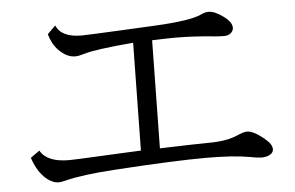

<svg xmlns="http://www.w3.org/2000/svg" viewBox="-44 -723 1048 681"><g transform="rotate(-5 480.0 -383.0)"><path d="M174.8 -660.2Q193.4 -616.7 265.1 -616.7Q279.8 -616.7 410.2 -623L527.8 -628.9Q653.8 -635.3 692.9 -653.8Q707.5 -661.1 720.7 -661.1Q743.2 -661.1 774.4 -637.7Q801.8 -617.2 801.8 -597.7Q801.8 -586.9 793 -579.1Q783.7 -570.8 768.1 -570.8Q753.4 -570.8 736.8 -572.3Q662.1 -580.1 594.7 -580.1Q568.4 -580.1 528.8 -578.6Q519.5 -578.1 512.7 -578.1L506.8 -193.8Q646 -198.2 674.8 -198.2H680.2Q744.1 -198.2 783.2 -215.3Q808.1 -226.1 818.8 -226.1Q843.3 -226.1 881.3 -193.8Q905.8 -173.8 905.8 -155.8Q905.8 -144.5 893.8 -137.2Q881.8 -129.9 863.3 -129.9Q849.6 -129.9 822.8 -135.3Q765.1 -146 666 -146Q556.6 -146 336.9 -131.8Q224.1 -124.5 162.6 -108.9Q148.4 -105 139.2 -105Q117.2 -105 95.2 -123.5Q64 -150.4 47.9 -200.2L80.1 -223.1Q104 -180.2 182.6 -180.2Q195.3 -180.2 223.6 -181.6Q251.5 -183.1 377.9 -189L419.9 -190.9L439 -191.9L444.8 -575.2Q308.6 -563.5 271.5 -551.8Q248.5 -544.9 236.3 -544.9Q206.1 -544.9 177.7 -573.7Q155.8 -596.2 146 -631.8Z"/></g></svg>

Font: BIZ UDPMincho
Style: Regular
Weight: 400
Designer: TypeBank Co., Ltd.
Foundry: Morisawa Inc.
Version: Version 1.06